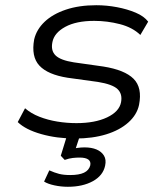

<svg xmlns="http://www.w3.org/2000/svg" viewBox="-20 -523 645 736"><path d="M268 8Q198 8 138 -9Q78 -26 48 -55L76 -108Q99 -88 131 -75.5Q163 -63 199.5 -57Q236 -51 273 -51Q344 -51 390.5 -73Q437 -95 444 -131Q450 -163 430.5 -181.5Q411 -200 355 -209L239 -225Q163 -237 131 -271.5Q99 -306 111 -372Q120 -410 151 -439.5Q182 -469 232.5 -486Q283 -503 349 -503Q389 -503 428.5 -495.5Q468 -488 500 -474.5Q532 -461 548 -440L518 -389Q488 -418 439.5 -430.5Q391 -443 341 -443Q272 -443 230 -420Q188 -397 181 -362Q174 -329 193 -310.5Q212 -292 263 -284L376 -268Q458 -255 492 -221Q526 -187 513 -121Q505 -83 472 -53.5Q439 -24 387 -8Q335 8 268 8ZM240 193Q214 193 188.5 187.5Q163 182 149 173L169 130Q189 139 206.5 143.5Q224 148 249 148Q283 148 302 139Q321 130 326 111Q329 96 318.5 88.5Q308 81 285 81Q273 81 259 82.5Q245 84 228 90L213 74L242 -20H292L267 56L245 50Q262 46 276.5 44Q291 42 304 42Q331 42 350 50Q369 58 378.5 73.5Q388 89 383 112Q375 150 336 171.5Q297 193 240 193Z"/></svg>

Font: Nunito Sans 7pt SemiExpanded Light
Style: Italic
Weight: 300
Width: 6
Italic angle: -9°
Designer: Vernon Adams
Foundry: Vernon Adams
Version: Version 3.101;gftools[0.9.27]